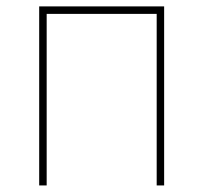

<svg xmlns="http://www.w3.org/2000/svg" viewBox="-20 -565 620 585"><path d="M99.4 0V-545.5H480.1V0H457.4V-522.7H122.2V0Z"/></svg>

Font: Inter Thin BETA
Style: Regular
Weight: 100
Designer: Rasmus Andersson
Foundry: rsms
Version: Version 3.011;git-f93a4a705